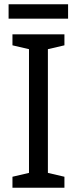

<svg xmlns="http://www.w3.org/2000/svg" viewBox="-20 -874 358 894"><path d="M297 -854H20V-787H297ZM280 0V-51L203 -69V-645L280 -663V-714H38V-663L115 -645V-69L38 -51V0Z"/></svg>

Font: Noto Sans Lao Looped SemiCondensed
Style: Regular
Weight: 400
Width: 4
Designer: Mark Frömberg, Ben Mitchell
Foundry: The Fontpad Ltd
Version: Version 1.002